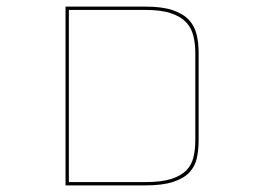

<svg xmlns="http://www.w3.org/2000/svg" viewBox="-20 -650 786 580"><path d="M178 -90V-630H420Q471 -630 502.5 -619Q534 -608 551 -589.5Q568 -571 574 -545.5Q580 -520 580 -491V-226Q580 -197 574.5 -172Q569 -147 552 -129Q535 -111 503 -100.5Q471 -90 420 -90ZM420 -620H188V-100H420Q468 -100 497.5 -109.5Q527 -119 543 -135.5Q559 -152 564.5 -175.5Q570 -199 570 -226V-491Q570 -518 564 -542Q558 -566 542 -583Q526 -600 496.5 -610Q467 -620 420 -620Z"/></svg>

Font: Bungee Hairline
Style: Regular
Weight: 400
Designer: David Jonathan Ross
Foundry: David Jonathan Ross
Version: Version 1.001;PS 1.0;hotconv 1.0.72;makeotf.lib2.5.5900